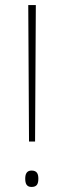

<svg xmlns="http://www.w3.org/2000/svg" viewBox="-20 -734 252 761"><path d="M119 -173 122 -714H92L95 -173ZM80 -26C80 -7 85 7 105 7C127 7 132 -6 132 -26C132 -44 127 -58 105 -58C85 -58 80 -43 80 -26Z"/></svg>

Font: Noto Sans Thai Looped SemiCondensed Thin
Style: Regular
Weight: 100
Width: 4
Designer: Sasikarn Vongin, Ben Mitchell
Foundry: The Fontpad Ltd
Version: Version 1.001